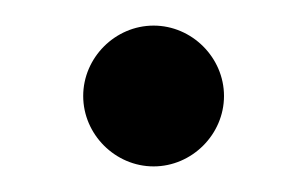

<svg xmlns="http://www.w3.org/2000/svg" viewBox="-20 -280 240 150"><path d="M100 -150C130 -150 155 -175 155 -205C155 -235 130 -260 100 -260C70 -260 45 -235 45 -205C45 -175 70 -150 100 -150Z"/></svg>

Font: EB Garamond
Style: Regular
Weight: 400
Designer: Georg Duffner and Octavio Pardo
Foundry: Georg Duffner
Version: Version 1.000;PS 001.000;hotconv 1.0.88;makeotf.lib2.5.64775